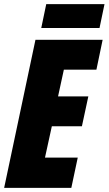

<svg xmlns="http://www.w3.org/2000/svg" viewBox="-25 -906 524 926"><path d="M174 -771H455L479 -886H198ZM-5 0H319L350 -146H192L225 -297H370L401 -441H255L283 -570H440L470 -714H146Z"/></svg>

Font: Noto Sans ExtraCondensed Black
Style: Italic
Weight: 900
Width: 2
Italic angle: -12°
Designer: Monotype Design Team
Foundry: Monotype Imaging Inc.
Version: Version 2.013